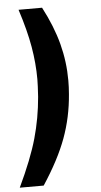

<svg xmlns="http://www.w3.org/2000/svg" viewBox="-69 -749 508 968"><g transform="rotate(-5 185.0 -265.0)"><path d="M-9 182Q57 43 85.5 -58Q114 -159 123 -266Q127 -326 127 -355Q127 -435 112.5 -519.5Q98 -604 63 -712H182Q234 -613 258 -521.5Q282 -430 282 -335Q282 -301 279 -266Q270 -150 231.5 -45.5Q193 59 112 182Z"/></g></svg>

Font: Muli ExtraBold
Style: Italic
Weight: 800
Italic angle: -4.541°
Designer: Vernon Adams
Foundry: Vernon Adams
Version: Version 2.000